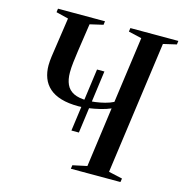

<svg xmlns="http://www.w3.org/2000/svg" viewBox="-109 -843 900 943"><g transform="rotate(15 341.0 -371.5)"><path d="M289 -182 333 -504H370.5L327 -182ZM335 0 337.5 -18.5 410 -34 451.5 -338Q428.5 -328 399.5 -321Q370.5 -314 342 -310Q313.5 -306 291.5 -306Q240 -306 203 -317Q166 -328 142.8 -348.8Q119.5 -369.5 108.5 -398.5Q97.5 -427.5 97.5 -462.5Q97.5 -473.5 98.5 -485Q99.5 -496.5 101 -508L130.5 -709L68 -724.5L70.5 -743H309.5L307 -724.5L240 -709L219 -567Q214.5 -535 211.2 -507.2Q208 -479.5 208 -456Q208 -420 219.5 -395Q231 -370 256.8 -357.2Q282.5 -344.5 325.5 -344.5Q342.5 -344.5 366 -347.5Q389.5 -350.5 413.8 -356.8Q438 -363 456.5 -372.5L503 -709L436 -724.5L438.5 -743H682.5L680 -724.5L613 -709L520 -34L590 -18.5L587 0Z"/></g></svg>

Font: Merriweather 144pt
Style: Italic
Weight: 400
Italic angle: -7.8°
Version: Version 2.101